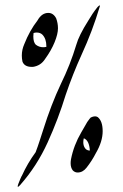

<svg xmlns="http://www.w3.org/2000/svg" viewBox="-20 -643 465 726"><path d="M47.9 63.5Q46.9 63.5 46.9 62Q46.9 56.6 56.6 34.2Q61.5 22.5 63 21Q84 -25.4 114.7 -67.4Q122.6 -87.9 129.4 -109.1Q136.2 -130.4 143.1 -151.4Q173.3 -247.6 210.4 -326.2Q245.6 -397.9 268.6 -474.1Q278.3 -508.8 313.5 -564.5Q329.6 -592.3 347.2 -614.3Q347.7 -615.2 349.6 -617.2Q355 -622.6 356.9 -622.6Q357.9 -622.6 357.9 -621.6L357.4 -618.7Q329.6 -525.4 288.6 -436.5Q254.9 -362.3 228.5 -284.7Q200.7 -193.8 160.2 -104.5Q119.6 -15.1 56.2 56.6Q49.8 63.5 47.9 63.5ZM104.5 -390.1H100.1Q72.3 -390.1 64.9 -410.2Q62.5 -421.9 62.5 -433.1Q62.5 -455.1 71.8 -476.1Q91.8 -526.9 121.6 -565.4Q137.7 -594.2 162.6 -594.2Q181.6 -594.2 192.4 -573.7Q199.2 -555.2 199.2 -536.1Q199.2 -514.6 186.5 -483.4Q173.8 -452.1 150.4 -419.9Q134.3 -394.5 104.5 -390.1ZM143.1 -464.4Q148.9 -464.4 155.3 -465.8V-468.3Q155.3 -496.1 140.6 -511.7Q132.3 -520 118.7 -520Q112.8 -520 106.9 -518.1Q106 -511.7 106 -505.4Q106 -483.4 115.2 -474.1Q127.9 -464.4 143.1 -464.4ZM273.4 9.3Q263.2 9.3 255.4 1.5Q247.1 -8.8 247.1 -25.9Q247.1 -33.7 248.5 -41Q258.8 -93.8 287.1 -142.1Q305.7 -174.3 309.6 -181.2L312 -184.6Q320.3 -196.3 323.2 -198.7Q332 -203.1 339.4 -203.1Q344.7 -203.1 349.6 -200.2Q368.2 -185.1 368.2 -147Q368.2 -107.9 342.8 -64.5Q327.6 -34.7 307.1 -8.8Q293 9.3 273.4 9.3ZM319.8 -73.7Q317.4 -112.3 296.9 -120.1Q294.9 -112.3 294.9 -105Q294.9 -92.3 301.3 -83Q307.6 -73.7 319.8 -73.7Z"/></svg>

Font: Terrible Cursive
Style: Regular
Weight: 400
Designer: GGBotNet
Foundry: GGBotNet
Version: 1.00